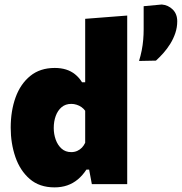

<svg xmlns="http://www.w3.org/2000/svg" viewBox="-20 -817 806 852"><path d="M222 14.5Q155 14.5 112 -22.8Q69 -60 48.2 -120.5Q27.5 -181 27.5 -250.5Q27.5 -325 49.2 -385Q71 -445 114.5 -480.2Q158 -515.5 223 -515.5Q250.5 -515.5 273 -508.5Q295.5 -501.5 313.2 -487.2Q331 -473 344 -452H358V-493Q358 -553.5 358 -612.5Q358 -671.5 358 -733.5L544.5 -748Q544.5 -689.5 544.5 -626.5Q544.5 -563.5 544.5 -493V-214.5Q544.5 -152 544.5 -102.5Q544.5 -53 544.5 0H387.5L375.5 -64.5H363.5Q346.5 -38.5 325.5 -21Q304.5 -3.5 278.8 5.5Q253 14.5 222 14.5ZM296 -142Q311 -142 323 -147.5Q335 -153 343.8 -162.2Q352.5 -171.5 358 -183.5V-325.5Q351 -335 341.5 -341.8Q332 -348.5 320.2 -352.2Q308.5 -356 296.5 -356Q270.5 -356 253.2 -341.2Q236 -326.5 227.2 -302.2Q218.5 -278 218.5 -249Q218.5 -222 227.2 -197.5Q236 -173 253.2 -157.5Q270.5 -142 296 -142ZM597 -546.5Q604 -569 608.8 -593Q613.5 -617 615.5 -640.5Q617.5 -664 617.5 -686.5Q617.5 -712.5 617.5 -738.2Q617.5 -764 617.5 -789.5L698 -797Q726.5 -794.5 746.5 -774.8Q766.5 -755 766.5 -722.5Q766.5 -695.5 758 -670.2Q749.5 -645 735.5 -622.5Q721.5 -600 704.8 -581.2Q688 -562.5 672 -548Z"/></svg>

Font: Commissioner Thin ExtraBold
Style: Regular
Weight: 800
Version: Version 1.000